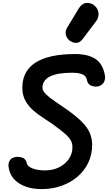

<svg xmlns="http://www.w3.org/2000/svg" viewBox="-20 -1300 742 1320"><path d="M266 0Q173 0 112.2 -39Q51.5 -78 40 -145.5Q34.5 -172 45.2 -193.5Q56 -215 84 -220Q106.5 -224.5 132.5 -216.5Q158.5 -208.5 164.5 -176.5Q169 -156.5 202.5 -142.5Q236 -128.5 290 -128.5Q343.5 -128.5 386 -149.8Q428.5 -171 453.2 -207Q478 -243 478 -287.5Q478 -315 465.8 -336.5Q453.5 -358 423.5 -383.5Q393.5 -409 340.5 -447.5Q311.5 -468 276 -490.5Q240.5 -513 208 -541.5Q175.5 -570 154.5 -607.8Q133.5 -645.5 133.5 -696.5Q133.5 -812 225 -870.2Q316.5 -928.5 498 -928.5Q584 -928.5 635.5 -895.2Q687 -862 701 -783Q705.5 -758 695.5 -737Q685.5 -716 659 -707Q636 -701 609.2 -710.2Q582.5 -719.5 577 -752Q574 -768.5 562.2 -779Q550.5 -789.5 529.2 -794.8Q508 -800 476.5 -800Q374.5 -800 323.2 -774Q272 -748 272 -696.5Q272 -674.5 297.8 -650.2Q323.5 -626 361.2 -601Q399 -576 435 -550Q509 -498.5 547.2 -458Q585.5 -417.5 599.5 -380.8Q613.5 -344 613.5 -303Q613.5 -238 587.5 -182.8Q561.5 -127.5 514.2 -86.5Q467 -45.5 403.8 -22.8Q340.5 0 266 0ZM465 -1016.5Q442 -1030.5 433.8 -1056.8Q425.5 -1083 442 -1110.5L519 -1238Q543 -1278 575.8 -1279.8Q608.5 -1281.5 631.5 -1260Q655 -1239 657.2 -1209Q659.5 -1179 641 -1154.5L548.5 -1032Q530 -1007.5 508.2 -1005.5Q486.5 -1003.5 465 -1016.5Z"/></svg>

Font: Edu AU VIC WA NT Pre
Style: Bold
Weight: 700
Designer: Tina and Corey Anderson, Eben Sorkin, Mirko Velimirovic
Foundry: Google for Education
Version: Version 1.001